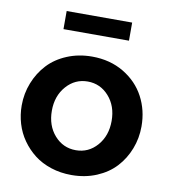

<svg xmlns="http://www.w3.org/2000/svg" viewBox="-82 -786 769 867"><g transform="rotate(10 303.0 -353.0)"><path d="M153.8 -632.8V-715.8H454.1V-632.8ZM27.8 -261.2Q27.8 -315.9 47.4 -365.2Q66.9 -414.6 101.6 -451.9Q136.2 -489.3 188.7 -511.2Q241.2 -533.2 303.2 -533.2Q385.7 -533.2 449 -495.4Q512.2 -457.5 544.7 -396.2Q577.1 -335 577.1 -261.2Q577.1 -207 558.1 -158Q539.1 -108.9 504.6 -71.5Q470.2 -34.2 418 -12.2Q365.7 9.8 303.2 9.8Q252.9 9.8 209 -4.6Q165 -19 132.3 -44.4Q99.6 -69.8 75.7 -103.8Q51.8 -137.7 39.8 -178Q27.8 -218.3 27.8 -261.2ZM303.2 -104Q361.3 -104 400.6 -148.9Q439.9 -193.8 439.9 -262.2Q439.9 -330.1 400.6 -374.5Q361.3 -418.9 303.2 -418.9Q245.1 -418.9 205.6 -374Q166 -329.1 166 -261.2Q166 -192.9 205.3 -148.4Q244.6 -104 303.2 -104Z"/></g></svg>

Font: Rawline
Style: Bold
Weight: 700
Designer: Matt McInerney, Pablo Impallari, Rodrigo Fuenzalida
Foundry: Matt McInerney, Pablo Impallari, Rodrigo Fuenzalida
Version: Version 4.020;PS 004.020;hotconv 1.0.88;makeotf.lib2.5.64775